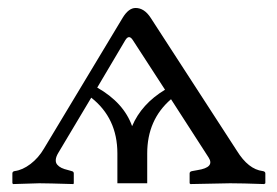

<svg xmlns="http://www.w3.org/2000/svg" viewBox="-20 -462 698 484"><path d="M225.1 -241.2Q292 -203.1 313 -144Q336.9 -200.2 396 -235.8L314.9 -360.8Q305.2 -376 295.9 -360.8ZM275.9 0V-75.2Q275.9 -164.1 210 -215.8L127 -76.7Q121.1 -66.9 120.6 -59.3Q120.1 -51.8 124.3 -46.9Q128.4 -42 135 -38.8Q141.6 -35.6 151.9 -33.2L160.2 -30.8Q166 -29.8 166 -24.9V0L165 2Q98.1 0 79.1 0L13.2 2L11.2 0V-24.9Q11.2 -29.8 17.1 -30.8Q36.6 -33.2 56.9 -48.6Q77.1 -64 90.8 -87.4L289.1 -417Q304.2 -441.9 321.8 -441.9Q343.8 -441.9 359.9 -417L577.1 -82Q606 -35.2 642.1 -30.8Q648.9 -29.8 648.9 -24.9V0L646 2Q589.8 0 560.1 0L460 2L458 0V-24.9Q458 -29.8 464.8 -30.8L478 -33.2Q522 -40 505.9 -64.9L411.1 -211.9Q351.1 -160.2 351.1 -75.2V0Z"/></svg>

Font: Linux Libertine Capitals
Style: Small Caps
Weight: 400
Designer: Philipp H. Poll
Foundry: Philipp H. Poll
Version: Version 5.1.3